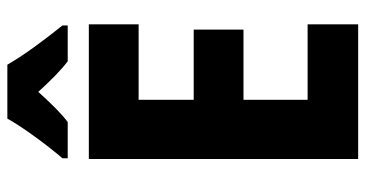

<svg xmlns="http://www.w3.org/2000/svg" viewBox="-250 -720 970 509"><g transform="rotate(-90 234.5 -465.0)"><path d="M318 -930H175C154 -891 102 -821 70 -784V-770H166C190 -788 215 -814 246 -848C276 -815 302 -789 327 -770H422V-784C385 -830 343 -886 318 -930ZM425 0V-134H225V-304H411V-436H225V-582H425V-714H68V0Z"/></g></svg>

Font: Noto Sans Khmer Condensed ExtraBold
Style: Regular
Weight: 800
Width: 3
Designer: Danh Hong and the Monotype Design Team
Foundry: Monotype Imaging Inc.
Version: Version 2.004